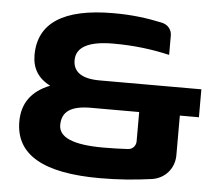

<svg xmlns="http://www.w3.org/2000/svg" viewBox="-52 -771 967 842"><g transform="rotate(5 432.0 -350.0)"><path d="M827 -414H379C301 -414 262 -441 262 -493C262 -550 316 -580 425 -580C516 -580 596 -570 673 -552V-637C673 -663 656 -684 629 -690C559 -705 495 -713 414 -713C194 -713 85 -641 85 -500C85 -442 111 -399 165 -372C84 -340 44 -284 44 -204C44 -57 169 13 417 13C500 13 571 7 644 -3C703 -11 743 -59 743 -116V-291H827ZM224 -204C224 -265 266 -291 352 -291H564V-162C564 -143 550 -126 529 -125C493 -123 458 -122 420 -122C288 -122 224 -150 224 -204Z"/></g></svg>

Font: LT Wave UI Medium
Style: Regular
Weight: 500
Designer: Daniel Lyons
Foundry: New Value
Version: Version 2.5 (Glyphs App)